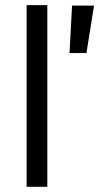

<svg xmlns="http://www.w3.org/2000/svg" viewBox="-20 -723 403 743"><path d="M83 -703.1V0H163.1V-703.1ZM249 -517.6H314.5L343.8 -701.2H258.8Z"/></svg>

Font: Sen-gleads
Style: Regular
Weight: 400
Designer: Kosal Sen, Philatype
Foundry: Philatype
Version: Version 1.004; ttfautohint (v1.8.3)